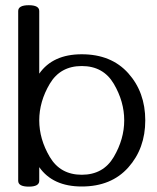

<svg xmlns="http://www.w3.org/2000/svg" viewBox="-20 -694 594 726"><path d="M289.1 -488.8Q400.9 -488.8 465.1 -417Q529.3 -345.2 529.3 -238.8Q529.3 -132.8 465.1 -60.8Q400.9 11.2 289.1 11.2Q179.7 11.2 128.4 -62V-10.3Q128.4 11.7 88.9 11.7Q48.8 11.7 48.8 -10.3V-652.3Q48.8 -674.3 88.9 -674.3Q128.4 -674.3 128.4 -652.3V-415.5Q179.7 -488.8 289.1 -488.8ZM289.1 -444.3Q208 -444.3 168.2 -377.2Q128.4 -310.1 128.4 -238.8Q128.4 -168 168.2 -100.6Q208 -33.2 289.1 -33.2Q370.6 -33.2 410.2 -100.6Q449.7 -168 449.7 -238.8Q449.7 -310.1 410.2 -377.2Q370.6 -444.3 289.1 -444.3Z"/></svg>

Font: Gayathri
Style: Regular
Weight: 400
Designer: Binoy Dominic <binoy.domenic@gmail.com>
Foundry: SMC
Version: Version 1.000